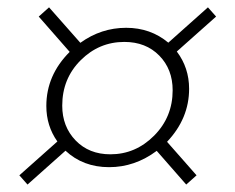

<svg xmlns="http://www.w3.org/2000/svg" viewBox="-20 -763 635 518"><path d="M168 -623 84.5 -718.3 112.3 -743.2 196.8 -647.5Q252.9 -688 320.3 -688Q386.2 -688 434.1 -647.9L541 -743.2L563 -718.3L457 -624Q490.2 -580.1 490.2 -523.4Q490.2 -443.4 430.7 -380.4L510.3 -290L482.4 -265.1L402.8 -356Q343.8 -312 274.4 -312Q204.1 -312 156.7 -356.4L54.2 -265.1L32.2 -290L134.8 -381.3Q105 -423.3 105 -477.1Q105 -560.1 168 -623ZM445.8 -519.5Q445.8 -576.2 409.7 -613Q373.5 -649.9 315.4 -649.9Q247.1 -649.9 197.5 -600.3Q147.9 -550.8 147.9 -478Q147.9 -421.4 184.1 -384Q220.2 -346.7 277.8 -346.7Q345.7 -346.7 395.8 -397Q445.8 -447.3 445.8 -519.5Z"/></svg>

Font: Muli
Style: Semi-BoldItalic
Weight: 600
Italic angle: -7°
Designer: Vernon Adams
Foundry: newtypography
Version: Version 2.0; ttfautohint (v1.00rc1.2-2d82) -l 8 -r 50 -G 200